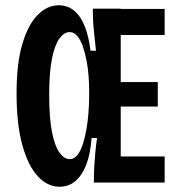

<svg xmlns="http://www.w3.org/2000/svg" viewBox="-20 -694 673 730"><path d="M206 16Q161 16 124 -23.5Q87 -63 65 -142Q43 -221 43 -339Q43 -453 65 -527Q87 -601 123.5 -637.5Q160 -674 203 -674Q238 -674 263 -652.5Q288 -631 303 -592Q318 -553 324 -501H345Q341 -539 338 -566.5Q335 -594 334 -614.5Q333 -635 333 -651V-661H439V0H337V-8Q337 -35 338.5 -62Q340 -89 342.5 -115.5Q345 -142 349 -169H328Q324 -109 308 -68Q292 -27 266.5 -5.5Q241 16 206 16ZM364 0V-99H606V0ZM245 -89Q262 -89 274 -104Q286 -119 294.5 -144.5Q303 -170 308.5 -201.5Q314 -233 316.5 -266.5Q319 -300 319 -331V-350Q319 -373 317 -402.5Q315 -432 309.5 -461.5Q304 -491 295.5 -516Q287 -541 274.5 -556.5Q262 -572 245 -572Q224 -572 206 -547.5Q188 -523 177.5 -470.5Q167 -418 167 -333Q167 -246 177.5 -192.5Q188 -139 206 -114Q224 -89 245 -89ZM364 -289V-382H580V-289ZM364 -561V-660H606V-561Z"/></svg>

Font: Bricolage Grotesque 24pt Condensed SemiBold
Style: Regular
Weight: 600
Width: 3
Designer: Mathieu Triay
Foundry: Atelier Triay
Version: Version 1.001;gftools[0.9.33.dev8+g029e19f]